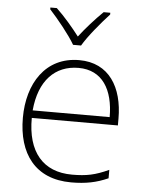

<svg xmlns="http://www.w3.org/2000/svg" viewBox="-54 -808 654 862"><g transform="rotate(5 272.5 -377.0)"><path d="M254 -606H290C314 -648 371 -716 408 -756V-764H378C342 -729 301 -683 272 -645C243 -683 204 -729 167 -764H138V-756C175 -716 230 -648 254 -606ZM288 -540C136 -540 58 -415 58 -260C58 -100 136 10 299 10C365 10 413 0 465 -23V-61C404 -33 365 -25 300 -25C169 -25 97 -110 98 -263H486V-294C486 -434 423 -540 288 -540ZM288 -505C395 -505 446 -421 446 -297H99C111 -432 182 -505 288 -505Z"/></g></svg>

Font: Noto Sans Sinhala ExtraLight
Style: Regular
Weight: 200
Designer: Jelle Bosma - Monotype Design Team
Foundry: Monotype Imaging Inc.
Version: Version 2.006